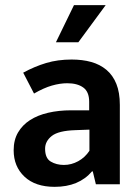

<svg xmlns="http://www.w3.org/2000/svg" viewBox="-20 -715 540 745"><path d="M70 -433Q114 -457 159 -470.5Q204 -484 258 -484Q300 -484 334 -474.5Q368 -465 393 -444Q418 -423 431.5 -389.5Q445 -356 445 -308V0H352L340 -50H337Q286 10 192 10Q117 10 75 -29.5Q33 -69 33 -132Q33 -172 50 -201Q67 -230 96.5 -249Q126 -268 167 -277.5Q208 -287 256 -287H326V-320Q326 -359 303 -375.5Q280 -392 241 -392Q213 -392 181.5 -383Q150 -374 112 -352ZM327 -212 273 -210Q207 -208 181 -187.5Q155 -167 155 -138Q155 -101 177 -88Q199 -75 228 -75Q257 -75 283.5 -89.5Q310 -104 327 -130ZM284 -551H197L267 -695H390Z"/></svg>

Font: Ek Mukta SemiBold
Style: Regular
Weight: 600
Designer: Girish Dalvi and Yashodeep Gholap
Foundry: Ek Type
Version: Version 2.538;PS 1.002;hotconv 16.6.51;makeotf.lib2.5.65220;